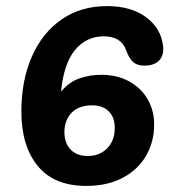

<svg xmlns="http://www.w3.org/2000/svg" viewBox="-20 -604 581 629"><path d="M262 5Q157 5 103.5 -60.5Q50 -126 50 -238Q50 -341 84.5 -419Q119 -497 182 -540.5Q245 -584 331 -584Q409 -584 458 -548Q507 -512 514 -455Q518 -424 502 -406.5Q486 -389 452 -389Q430 -389 416.5 -400.5Q403 -412 393 -440Q377 -485 320 -485Q263 -485 226 -440.5Q189 -396 180 -304Q207 -336 241 -347.5Q275 -359 312 -359Q363 -359 402 -338Q441 -317 463 -280Q485 -243 485 -196Q485 -140 459 -94.5Q433 -49 383 -22Q333 5 262 5ZM267 -93Q307 -93 331.5 -118.5Q356 -144 356 -185Q356 -220 336 -239.5Q316 -259 282 -259Q238 -259 214.5 -234.5Q191 -210 191 -171Q191 -136 211 -114.5Q231 -93 267 -93Z"/></svg>

Font: Pacifico
Style: Regular
Weight: 400
Designer: Vernon Adams
Foundry: Vernon Adams
Version: Version 3.010; ttfautohint (v1.8.4.7-5d5b)